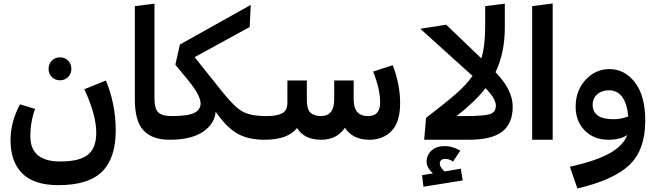

<svg xmlns="http://www.w3.org/2000/svg" viewBox="-20 -797 3750 1095"><path d="M257 -404Q257 -432 275.5 -451Q294 -470 322 -470Q350 -470 368.5 -451Q387 -432 387 -404Q387 -377 368.5 -358Q350 -339 322 -339Q294 -339 275.5 -358Q257 -377 257 -404ZM584 -338Q640 -202 640 -53Q640 105 562 182Q484 259 312 259Q174 259 107 192Q40 125 40 2Q40 -101 94 -202L180 -176Q153 -102 153 -20Q153 124 324 124Q433 124 481 85.5Q529 47 529 -40Q529 -142 461 -288Z M749 -230V-762L861 -776V-234Q861 -177 883 -156Q905 -135 959 -135L968 -62L948 0Q848 0 798.5 -53Q749 -106 749 -230Z M1499 -135 1508 -65 1488 0Q1396 0 1334 -35Q1272 -70 1210 -160Q1204 -90 1137 -45Q1070 0 948 0L928 -62L959 -135Q1051 -135 1087.5 -153Q1124 -171 1124 -207Q1124 -253 1050 -343L980 -428L1006 -543L1410 -769L1404 -643L1090 -471L1249 -272Q1317 -187 1363 -161Q1409 -135 1499 -135Z M2220 -425Q2262 -315 2262 -209Q2262 -101 2213.5 -50.5Q2165 0 2087 0Q1992 0 1947 -68Q1901 0 1811 0Q1715 0 1674 -67Q1622 0 1488 0L1468 -63L1499 -135Q1560 -135 1589.5 -151Q1619 -167 1619 -211V-338H1730V-228Q1730 -173 1751 -154Q1772 -135 1811 -135Q1886 -135 1886 -231V-338H1997V-232Q1997 -181 2017.5 -158Q2038 -135 2080 -135Q2148 -135 2148 -213Q2148 -288 2108 -389Z M2806 -385Q2904 -285 2904 -189Q2904 -93 2844.5 -46.5Q2785 0 2652 0H2399L2410 -125Q2520 -209 2579.5 -261Q2639 -313 2675 -364L2377 -633L2525 -656L2725 -464Q2747 -534 2747 -649V-762L2859 -776V-639Q2859 -496 2806 -385ZM2631 -135Q2735 -135 2771.5 -145.5Q2808 -156 2808 -194Q2808 -235 2749 -294Q2691 -219 2584 -135ZM2515 181 2608 165 2619 232 2395 268 2387 202 2449 192Q2413 159 2413 126Q2413 88 2440.5 62Q2468 36 2519 36Q2559 36 2605 62L2564 124Q2541 109 2519 109Q2503 109 2495.5 117Q2488 125 2488 136Q2488 155 2515 181Z M3132 0H3015V-762L3132 -777Z M3456 -403Q3543 -403 3601.5 -326.5Q3660 -250 3660 -109Q3660 57 3570.5 143Q3481 229 3273 278L3230 154Q3382 120 3459 76Q3536 32 3557 -27Q3519 0 3450 0Q3367 0 3315 -52.5Q3263 -105 3263 -189Q3263 -280 3319.5 -341.5Q3376 -403 3456 -403ZM3360 -200Q3360 -117 3479 -117Q3522 -117 3563 -133Q3549 -282 3452 -282Q3412 -282 3386 -259Q3360 -236 3360 -200Z"/></svg>

Font: FiraGO SemiBold
Style: Regular
Weight: 600
Designer: bBox Type
Foundry: bBox Type GmbH
Version: Version 1.001;PS 001.001;hotconv 1.0.88;makeotf.lib2.5.64775